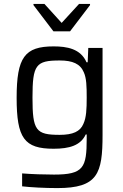

<svg xmlns="http://www.w3.org/2000/svg" viewBox="-20 -755 631 981"><path d="M151 -729 253 -595H338L440 -729V-735H384L295 -638L207 -735H151ZM273 206C480 206 504 132 504 -66V-510H431L428 -437H422C392 -506 322 -518 254 -518C106 -518 65 -462 65 -255C65 -49 104 5 254 5C335 5 392 -12 418 -68H423V-47C423 102 407 137 256 137C208 137 141 135 93 131V197C134 202 209 206 273 206ZM285 -66C163 -66 146 -88 146 -256C146 -424 163 -446 285 -446C351 -446 390 -429 408 -386C422 -356 423 -313 423 -256C423 -197 421 -154 406 -122C390 -83 352 -66 285 -66Z"/></svg>

Font: Saira UNSAM
Style: Regular
Weight: 400
Designer: Hector Gatti with collaboration of the Omnibus-Type team
Foundry: Omnibus-Type
Version: Version 0.072;PS 000.072;hotconv 1.0.88;makeotf.lib2.5.64775